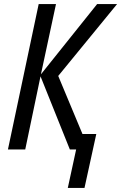

<svg xmlns="http://www.w3.org/2000/svg" viewBox="-20 -734 595 943"><path d="M313 189H395L453 -76H385L266 -361L555 -714H457L181 -369L255 -714H170L19 0H104L179 -359L323 0H354Z"/></svg>

Font: Noto Sans Display SemiCondensed
Style: Italic
Weight: 400
Width: 4
Italic angle: -12°
Designer: Monotype Design Team
Foundry: Monotype Imaging Inc.
Version: Version 1.900